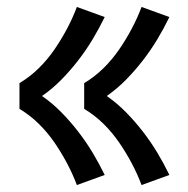

<svg xmlns="http://www.w3.org/2000/svg" viewBox="-20 -616 540 552"><path d="M387 -84Q375 -116 358.5 -147Q342 -178 322 -207Q302 -236 277 -260.5Q252 -285 222 -303V-377Q252 -395 277 -419.5Q302 -444 322 -473Q342 -502 358.5 -533Q375 -564 387 -596L467 -567Q451 -534 432 -502.5Q413 -471 390.5 -442Q368 -413 342.5 -387Q317 -361 287 -340Q317 -319 342.5 -293Q368 -267 390.5 -238Q413 -209 432 -177.5Q451 -146 467 -113ZM201 -84Q189 -116 172.5 -147Q156 -178 136 -207Q116 -236 91 -260.5Q66 -285 36 -303V-377Q66 -395 91 -419.5Q116 -444 136 -473Q156 -502 172.5 -533Q189 -564 201 -596L281 -567Q265 -534 246 -502.5Q227 -471 204.5 -442Q182 -413 156.5 -387Q131 -361 101 -340Q131 -319 156.5 -293Q182 -267 204.5 -238Q227 -209 246 -177.5Q265 -146 281 -113Z"/></svg>

Font: Iosevka Gothic
Style: Bold
Weight: 700
Monospace: yes
Designer: Belleve Invis
Foundry: Belleve Invis
Version: Version 15.5.1; ttfautohint (v1.8.4)